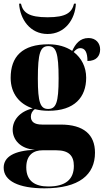

<svg xmlns="http://www.w3.org/2000/svg" viewBox="-33 -791 565 1045"><path d="M226 -606C321 -606 376 -686 380 -771H370C358 -723 328 -697 226 -697C123 -697 92 -723 81 -771H71C76 -686 131 -606 226 -606ZM209 234C398 234 484 160 484 40C484 -58 423 -113 297 -113H196C152 -113 135 -130 135 -156C135 -172 142 -187 157 -197C180 -191 205 -188 231 -188C373 -188 436 -262 436 -368C436 -426 411 -475 368 -508C381 -523 391 -529 404 -529C430 -529 443 -506 443 -459C492 -459 512 -487 512 -522C512 -556 489 -584 449 -584C401 -584 377 -551 360 -514C326 -537 282 -550 231 -550C88 -550 25 -483 25 -367C25 -281 74 -224 145 -201C72 -184 36 -135 36 -85C36 -32 76 19 157 24C44 29 -13 62 -13 122C-13 194 69 234 209 234ZM229 -198C187 -198 173 -232 173 -363C173 -504 187 -540 230 -540C272 -540 286 -504 286 -364C286 -232 272 -198 229 -198ZM230 224C161 224 110 197 110 120C110 50 152 27 198 27H274C341 27 369 56 369 112C369 186 323 224 230 224Z"/></svg>

Font: Noto Serif Display Condensed Black
Style: Regular
Weight: 900
Width: 3
Designer: Monotype Design Team
Foundry: Monotype Imaging Inc.
Version: Version 2.009